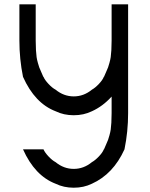

<svg xmlns="http://www.w3.org/2000/svg" viewBox="-20 -520 688 883"><path d="M569.2 -500V0Q569.2 85 552.5 166.7Q500.8 280.8 402.5 325Q365 343.3 319.2 343.3Q273.3 343.3 235.8 325Q140 288.3 85.8 166.7H180Q185.8 180.8 202.9 199.2Q220 217.5 235.8 225.8Q273.3 256.7 319.2 256.7Q365 256.7 402.5 225.8Q417.5 217.5 434.6 199.6Q451.7 181.7 457.5 166.7H458.3Q460.8 160.8 467.9 144.6Q475 128.3 477.1 122.9Q479.2 117.5 483.3 102.5Q487.5 87.5 489.2 75.8Q490.8 64.2 492.1 44.2Q493.3 24.2 493.3 0V-75.8Q452.5 -30.8 402.5 -8.3Q365 10 319.2 10Q273.3 10 235.8 -8.3Q140 -45 85.8 -166.7Q69.2 -248.3 69.2 -333.3V-500H144.2V-333.3Q144.2 -309.2 145.4 -289.2Q146.7 -269.2 148.3 -257.5Q150 -245.8 154.2 -230.8Q158.3 -215.8 160.4 -210.4Q162.5 -205 169.6 -188.8Q176.7 -172.5 179.2 -166.7H180Q185.8 -152.5 202.9 -134.2Q220 -115.8 235.8 -107.5Q273.3 -76.7 319.2 -76.7Q365 -76.7 402.5 -107.5Q417.5 -115.8 434.6 -133.8Q451.7 -151.7 457.5 -166.7H458.3Q460.8 -172.5 467.9 -188.8Q475 -205 477.1 -210.4Q479.2 -215.8 483.3 -230.8Q487.5 -245.8 489.2 -257.5Q490.8 -269.2 492.1 -289.2Q493.3 -309.2 493.3 -333.3V-500Z"/></svg>

Font: 0xA000
Style: Regular
Weight: 400
Version: Version 0.1